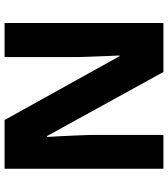

<svg xmlns="http://www.w3.org/2000/svg" viewBox="34 -788 754 863"><g transform="rotate(-90 411.5 -357.0)"><path d="M739 0H519L231 -523H227Q229 -494 230.5 -460.5Q232 -427 233.5 -393.5Q235 -360 236 -330V0H84V-714H303L590 -197H593Q592 -225 590.5 -257.5Q589 -290 588 -322Q587 -354 586 -383V-714H739Z"/></g></svg>

Font: Noto Sans Hebrew ExtraBold
Style: Regular
Weight: 800
Designer: Monotype Design Team
Foundry: Monotype Imaging Inc.
Version: Version 2.003